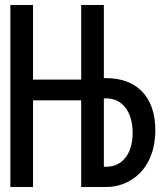

<svg xmlns="http://www.w3.org/2000/svg" viewBox="-20 -749 642 769"><path d="M21.5 0H112.3V-347.2H305.2V0H406.2C499.5 0 602.1 -69.8 602.1 -227.5C602.1 -365.7 522.9 -436 406.2 -436H396V-729H305.2V-430.2H112.3V-729H21.5ZM396 -81.1V-355H406.2C468.3 -355 511.2 -303.2 511.2 -216.8C511.2 -127.4 464.8 -81.1 406.2 -81.1Z"/></svg>

Font: Hack
Style: Regular
Weight: 400
Monospace: yes
Designer: Christopher Simpkins
Foundry: Christopher Simpkins
Version: Version 2.010